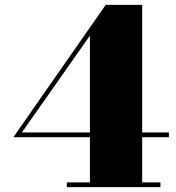

<svg xmlns="http://www.w3.org/2000/svg" viewBox="-20 -770 724 790"><path d="M255 0V-19.5H350V-623.5L70 -225H675V-205.5H35L415 -750H565V-19.5H640V0Z"/></svg>

Font: Bodoni Moda Black
Style: Regular
Weight: 900
Version: Version 2.005